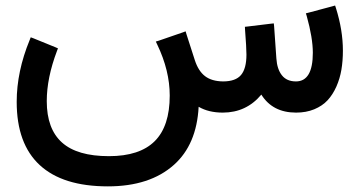

<svg xmlns="http://www.w3.org/2000/svg" viewBox="-20 -400 1277 682"><path d="M771.3 0Q720.9 0 685.6 -20.7Q678.6 113.4 598 185.4Q512.3 262 363.2 262Q203 262 121.2 186.4Q39.3 110.8 39.3 -38.3Q39.3 -146.1 85.6 -258.4L89.2 -267.5L98.7 -264L176.8 -232.2L185.9 -228.2L182.4 -219.1Q146.1 -123.4 146.1 -40.8Q146.1 57.9 200.3 106.3Q254.4 154.7 366.8 154.7Q476.1 154.7 529.5 101.5Q582.9 48.4 582.9 -60.5Q582.9 -149.1 538.5 -241.8L533.5 -252.4L543.6 -255.4L629.7 -285.1L639.3 -288.7L642.3 -278.6L672 -186.4Q684.6 -147.6 708.3 -129.5Q732 -111.3 772.3 -110.8Q817.1 -110.8 836.3 -133.8Q855.4 -156.7 855.4 -206Q855.4 -229.7 850.4 -294.7L849.9 -304.8L859.4 -305.8L942.6 -315.9L952.6 -316.9L953.7 -306.3L961.7 -192.4Q964.2 -154.2 981.4 -132.5Q998.5 -110.8 1031.2 -110.8Q1091.2 -110.8 1091.2 -212.6Q1091.2 -265 1069.5 -343.1L1066.5 -352.6L1076.6 -355.2L1161.2 -377.8L1170.3 -380.4L1173.3 -371.3Q1198 -292.7 1198 -220.2Q1198 -183.9 1192.7 -152.4Q1187.4 -120.9 1174.8 -92.4Q1162.2 -64 1143.6 -43.8Q1124.9 -23.7 1096.2 -11.8Q1067.5 0 1031.7 0Q948.1 0 908.3 -64Q854.9 0 771.3 0Z"/></svg>

Font: Vazir FD Medium
Style: Regular
Weight: 500
Foundry: DejaVu fonts team - Redesigned by Saber Rastikerdar
Version: Version 21.10;October 20, 2019;FontCreator 12.0.0.2547 64-bi